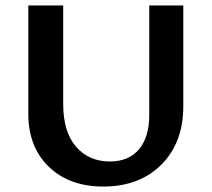

<svg xmlns="http://www.w3.org/2000/svg" viewBox="-20 -678 777 705"><path d="M359 7Q235 7 159.5 -65.5Q84 -138 84 -260V-658H212V-297Q212 -193 259.5 -139Q307 -85 383 -85Q453 -85 490.5 -130Q528 -175 528 -255V-658H653V-287Q653 -154 572.5 -73.5Q492 7 359 7Z"/></svg>

Font: EauTest
Style: Bold
Weight: 700
Designer: Christian Thalmann (Catharsis Fonts)
Version: Version 0.001;PS 000.001;hotconv 1.0.88;makeotf.lib2.5.64775